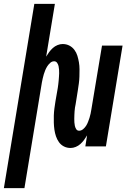

<svg xmlns="http://www.w3.org/2000/svg" viewBox="-57 -755 677 990"><path d="M-37 215 120 -735H226L181 -463Q188 -475 196.5 -486.5Q205 -498 215.5 -507.5Q226 -517 239.5 -522.5Q253 -528 266 -528Q285 -528 300.5 -520Q316 -512 326.5 -498Q337 -484 342 -467.5Q347 -451 350 -433.5Q353 -416 353 -397.5Q353 -379 352.5 -361Q352 -343 349.5 -324.5Q347 -306 344 -287L333 -218Q331 -209 329.5 -199.5Q328 -190 327.5 -180.5Q327 -171 326.5 -161.5Q326 -152 326 -142.5Q326 -133 326.5 -124Q327 -115 329 -106Q331 -97 336 -89Q341 -81 351 -81Q362 -81 371.5 -89Q381 -97 387 -106.5Q393 -116 397 -126.5Q401 -137 404.5 -147.5Q408 -158 410 -168.5Q412 -179 414 -190L469 -520H575L489 0H383L392 -57Q385 -45 376.5 -33.5Q368 -22 357.5 -12.5Q347 -3 333.5 2.5Q320 8 307 8Q288 8 272.5 0Q257 -8 247 -22Q237 -36 231.5 -52.5Q226 -69 223.5 -86.5Q221 -104 220.5 -122.5Q220 -141 220.5 -159Q221 -177 223.5 -195.5Q226 -214 229 -233L241 -302Q242 -311 243.5 -320.5Q245 -330 245.5 -339.5Q246 -349 247 -358.5Q248 -368 248 -377.5Q248 -387 247.5 -396Q247 -405 245 -414Q243 -423 237.5 -431Q232 -439 222 -439Q211 -439 202 -431Q193 -423 187 -413.5Q181 -404 176.5 -393.5Q172 -383 169 -372.5Q166 -362 163.5 -351.5Q161 -341 159 -330L69 215Z"/></svg>

Font: Iosevka Extended Oblique
Style: Bold
Weight: 700
Width: 7
Italic angle: -9°
Monospace: yes
Designer: Belleve Invis
Foundry: Belleve Invis
Version: Version 32.5.0; ttfautohint (v1.8.4)